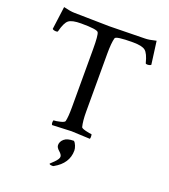

<svg xmlns="http://www.w3.org/2000/svg" viewBox="-156 -766 965 1099"><g transform="rotate(20 326.5 -216.5)"><path d="M281.2 98.6Q281.2 77.1 299.8 61Q318.4 44.9 358.4 44.9Q367.2 51.8 373.5 67.9Q379.9 84 379.9 96.7Q379.9 174.8 299.8 219.7Q297.9 221.7 292 221.7Q272.5 221.7 272.5 214.8L294.9 193.4Q317.4 170.9 317.4 157.2Q317.4 144.5 299.3 128.9Q281.2 113.3 281.2 98.6ZM282.2 -131.8V-485.4Q282.2 -570.3 273.4 -585.9Q265.6 -600.6 168 -600.6Q112.3 -600.6 92.3 -584.5Q72.3 -568.4 58.6 -513.7Q57.6 -508.8 48.8 -508.8Q32.2 -508.8 25.4 -515.6L43.9 -655.3Q86.9 -644.5 111.3 -644.5Q148.4 -644.5 215.3 -642.6Q282.2 -640.6 325.2 -640.6Q368.2 -640.6 435.5 -642.6Q502.9 -644.5 540 -644.5Q564.5 -644.5 607.4 -655.3L626 -515.6Q619.1 -508.8 602.5 -508.8Q593.8 -508.8 592.8 -513.7Q579.1 -568.4 559.1 -584.5Q539.1 -600.6 483.4 -600.6Q379.9 -600.6 376 -585.9Q367.2 -554.7 367.2 -488.3V-135.7Q367.2 -79.1 376 -44.9Q377.9 -38.1 403.3 -31.7Q428.7 -25.4 438.5 -25.4Q442.4 -25.4 442.4 -10.7Q442.4 -2.9 440.4 2.9Q342.8 -2 327.1 -2Q322.3 -2 210 2.9Q206.1 -1 206.1 -11.7Q206.1 -25.4 210 -25.4Q222.7 -25.4 247.6 -31.2Q272.5 -37.1 275.4 -44.9Q282.2 -71.3 282.2 -131.8Z"/></g></svg>

Font: Crimson Text
Style: Roman
Weight: 400
Version: Version 0.13